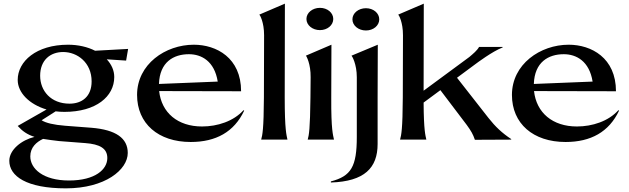

<svg xmlns="http://www.w3.org/2000/svg" viewBox="-20 -765 3445 1052"><path d="M333 -152C506 -152 606 -236 606 -343C606 -379 591 -412 565 -440L671 -433L682 -497L501 -487C460 -508 408 -520 353 -520C179 -520 77 -429 77 -327C77 -257 141 -193 235 -165L77 -75C103 -46 129 -28 169 -15C99 2 31 55 31 116C31 200 125 267 341 267C556 267 680 165 680 73C680 -8 615 -54 481 -65L337 -76C274 -81 232 -91 208 -106L285 -155C300 -153 316 -152 333 -152ZM361 -197C259 -197 200 -267 200 -350C200 -436 256 -480 326 -480C404 -480 482 -422 482 -319C482 -235 428 -197 361 -197ZM146 92C146 42 180 13 216 -4C239 0 277 5 304 8L447 19C527 25 568 48 568 101C568 163 502 224 358 224C216 224 146 159 146 92Z M1015 -468C1084 -468 1155 -430 1173 -318L851 -305C855 -425 931 -468 1015 -468ZM731 -245C731 -88 847 13 1025 13C1163 13 1263 -42 1318 -159L1314 -161C1260 -101 1172 -72 1087 -72C954 -72 865 -147 852 -266L1301 -265C1301 -448 1166 -520 1042 -520C886 -520 731 -413 731 -245Z M1411 0H1555C1550 -25 1540 -51 1540 -231L1541 -745L1401 -685C1404 -683 1427 -644 1427 -572L1426 -231C1425 -57 1418 -25 1411 0Z M1666 0H1810C1805 -25 1794 -51 1795 -231L1796 -520L1656 -460C1659 -458 1683 -414 1682 -342L1681 -231C1679 -57 1673 -25 1666 0ZM1733 -600C1774 -600 1806 -627 1806 -661C1806 -695 1774 -722 1733 -722C1692 -722 1659 -695 1659 -661C1659 -627 1692 -600 1733 -600Z M1935 -342V-15C1935 148 1904 200 1793 229V235C1977 229 2049 155 2049 24V-231L2050 -520L1906 -460C1909 -458 1935 -414 1935 -342ZM1985 -598C2026 -598 2058 -625 2058 -659C2058 -693 2026 -720 1985 -720C1944 -720 1911 -693 1911 -659C1911 -625 1944 -598 1985 -598Z M2172 0H2316C2311 -24 2302 -48 2301 -203L2393 -271L2537 -81C2561 -48 2572 -29 2582 1L2781 0V-3C2731 -36 2694 -71 2657 -118L2484 -339L2588 -416C2588 -416 2678 -484 2734 -505V-508H2605C2594 -488 2573 -471 2552 -453L2301 -268L2302 -745L2162 -685C2165 -683 2188 -644 2188 -572L2187 -231C2186 -57 2179 -25 2172 0Z M3069 -468C3138 -468 3209 -430 3227 -318L2905 -305C2909 -425 2985 -468 3069 -468ZM2785 -245C2785 -88 2901 13 3079 13C3217 13 3317 -42 3372 -159L3368 -161C3314 -101 3226 -72 3141 -72C3008 -72 2919 -147 2906 -266L3355 -265C3355 -448 3220 -520 3096 -520C2940 -520 2785 -413 2785 -245Z"/></svg>

Font: Coconat Demi
Style: Regular
Weight: 400
Designer: Sara Lavazza
Foundry: Collletttivo
Version: Version 1.000;Glyphs 3.2 (3217)